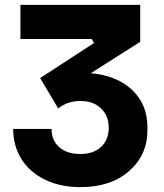

<svg xmlns="http://www.w3.org/2000/svg" viewBox="-20 -750 672 789"><path d="M310.1 19Q226.6 19 163.3 -12.5Q100.1 -43.9 67.1 -97.9Q34.2 -151.9 34.2 -220.2H191.9Q191.9 -173.3 223.4 -145.3Q254.9 -117.2 310.1 -117.2Q364.7 -117.2 395.8 -146.7Q426.8 -176.3 426.8 -225.1Q426.8 -273.4 395.5 -304.2Q364.3 -335 310.1 -335Q256.8 -335 219.2 -304.2L145 -429.2L366.2 -573.2L356.9 -589.8H64V-730H556.2V-578.1L353 -449.2Q460.9 -439.5 523.4 -379.9Q585.9 -320.3 585.9 -227.1V-214.8Q585.9 -113.3 510.7 -47.1Q435.5 19 310.1 19Z"/></svg>

Font: Sora
Style: Bold
Weight: 700
Designer: Jonathan Barnbrook, Julián Moncada
Foundry: Barnbrook Fonts
Version: Version 2.000